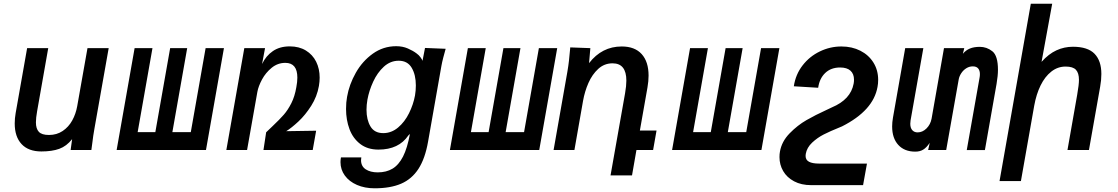

<svg xmlns="http://www.w3.org/2000/svg" viewBox="-20 -810 6040 1037"><path d="M59.5 -143Q59.5 -170.5 64.5 -199L126.5 -550H240.5L180.5 -209.5Q174 -173 174 -149Q174 -115 189.8 -98Q205.5 -81 244.5 -81Q286.5 -81 318.5 -102.5Q350.5 -124 370 -159.2Q389.5 -194.5 397 -236.5L452.5 -550H567L490 -115Q483 -76 479 -41Q476 -15 473.5 0H361.5L369.5 -58.5Q339.5 -20.5 300.2 -6.2Q261 8 203.5 8Q133.5 8 96.5 -31.8Q59.5 -71.5 59.5 -143Z M1092.5 0H610L707 -550H803.5L723.5 -96.5H819L899 -550H991L911 -96.5H1010.5L1090.5 -550H1189.5Z M1299.5 -550H1411.5L1395.5 -464.5Q1416.5 -508.5 1453.8 -534Q1491 -559.5 1545 -559.5Q1595.5 -559.5 1632 -537.2Q1668.5 -515 1687.5 -476.8Q1706.5 -438.5 1706.5 -390.5Q1706.5 -370 1702.5 -346Q1692.5 -288.5 1660.8 -238.5Q1629 -188.5 1592 -154Q1555 -119.5 1526 -101.5L1687.5 -104L1669 0H1403L1417.5 -95.5Q1435 -113 1452 -128.5Q1490.5 -165 1512.8 -190.5Q1535 -216 1553.5 -252.5Q1572 -289 1580.5 -339Q1586 -367.5 1586 -391Q1586 -470.5 1521 -470.5Q1480 -470.5 1447.5 -444Q1415 -417.5 1395.2 -380.8Q1375.5 -344 1370 -313.5L1314.5 0H1202.5Z M1819 65.5Q1819 54 1821.5 40H1931.5Q1930 48.5 1930 55Q1930 88 1955.2 104.5Q1980.5 121 2020 121Q2066.5 121 2100 101Q2133.5 81 2156.8 35.5Q2180 -10 2194 -86.5L2185.5 -78.5Q2134 -2 2024 -2Q1965 -2 1925.5 -32.5Q1886 -63 1867.5 -112.8Q1849 -162.5 1849 -221.5Q1849 -257.5 1854.5 -287Q1866 -353.5 1901.5 -416.5Q1937 -479.5 1993.5 -520Q2050 -560.5 2120 -560.5Q2154.5 -560.5 2182.8 -548.2Q2211 -536 2230.5 -521Q2242.5 -512.5 2251.2 -500.5Q2260 -488.5 2262 -481.5L2275.5 -551L2387 -546.5Q2380.5 -523.5 2374 -498.5Q2367.5 -473.5 2364 -453.5L2292 -45Q2276 46.5 2240.2 101.8Q2204.5 157 2146.8 182Q2089 207 2003.5 207Q1950 207 1908 188.8Q1866 170.5 1842.5 138.2Q1819 106 1819 65.5ZM2221.5 -294.5Q2226 -321 2226 -348.5Q2226 -406 2203.5 -444Q2181 -482 2133.5 -482Q2088.5 -482 2053.2 -449.8Q2018 -417.5 1995.8 -369.2Q1973.5 -321 1964.5 -272Q1959.5 -243 1959.5 -217.5Q1959.5 -163 1981 -127Q2002.5 -91 2050 -91Q2094 -91 2130 -121.2Q2166 -151.5 2189.2 -198.5Q2212.5 -245.5 2221.5 -294.5Z M2892.5 0H2410L2507 -550H2603.5L2523.5 -96.5H2619L2699 -550H2791L2711 -96.5H2810.5L2890.5 -550H2989.5Z M3060 -554 3168.5 -550 3161.5 -469Q3231 -559 3338 -559Q3408.5 -559 3445.8 -517.8Q3483 -476.5 3483 -401.5Q3483 -372 3477 -337.5L3436 -105H3526L3507.5 0H3417.5L3393.5 137.5H3277.5L3356 -306Q3363 -346.5 3363 -374.5Q3363 -468 3288.5 -468Q3244 -468 3211.2 -438Q3178.5 -408 3158.2 -362Q3138 -316 3129 -265L3082.5 0H2970L3044.5 -423Q3050 -455.5 3053 -482.2Q3056 -509 3060 -554Z M4092.5 0H3610L3707 -550H3803.5L3723.5 -96.5H3819L3899 -550H3991L3911 -96.5H4010.5L4090.5 -550H4189.5Z M4190 38.5Q4190 21.5 4192.5 9Q4202 -46 4244.8 -89.8Q4287.5 -133.5 4335.8 -161.2Q4384 -189 4443.5 -216Q4466.5 -226.5 4473 -230Q4574.5 -272.5 4590.5 -358Q4592.5 -368 4592.5 -379.5Q4592.5 -411 4573.5 -428.2Q4554.5 -445.5 4517.5 -445.5Q4468 -445.5 4437 -415.8Q4406 -386 4399 -336L4267.5 -344Q4277 -408 4314.8 -456.8Q4352.5 -505.5 4408 -532.2Q4463.5 -559 4524.5 -559Q4581.5 -559 4626.8 -536Q4672 -513 4697.5 -472Q4723 -431 4723 -378.5Q4723 -358.5 4719.5 -340.5Q4697 -213 4528 -127.5L4512.5 -121Q4464 -101.5 4429.5 -84Q4395 -66.5 4366.5 -39.8Q4338 -13 4332 21Q4331 29 4331 32Q4331 54 4349.8 63.8Q4368.5 73.5 4403 73.5H4662.5L4641.5 190H4362Q4307.5 190 4268.8 169.2Q4230 148.5 4210 114Q4190 79.5 4190 38.5Z M4798.5 -127Q4798.5 -149.5 4803 -175L4869 -550H4967L4898 -159.5Q4896.5 -150 4896.5 -141.5Q4896.5 -119 4907.2 -107Q4918 -95 4936 -95Q4962.5 -95 4984 -116.2Q5005.5 -137.5 5011.5 -169L5078.5 -550H5188L5180.5 -519.5Q5196 -538.5 5218.2 -547.8Q5240.5 -557 5272 -557Q5309.5 -557 5339.8 -533Q5370 -509 5370 -433Q5370 -401.5 5362.5 -357L5299.5 0.5H5201.5L5270.5 -389.5Q5272.5 -399 5272.5 -410Q5272.5 -429 5263.2 -440.2Q5254 -451.5 5234 -451.5Q5215 -451.5 5198.8 -441.2Q5182.5 -431 5171.8 -414.5Q5161 -398 5158 -381L5090.5 0H4993L5001.5 -38.5Q4984 -12.5 4966.2 -1.8Q4948.5 9 4923.5 9Q4865 9 4831.8 -27.2Q4798.5 -63.5 4798.5 -127Z M5547.5 -790H5663L5605.5 -476Q5644 -519 5686 -538.2Q5728 -557.5 5775 -557.5Q5855 -557.5 5891.8 -519.5Q5928.5 -481.5 5928.5 -410.5Q5928.5 -377 5922 -341.5L5861.5 0H5745.5L5798 -298.5Q5807.5 -353 5807.5 -378.5Q5807.5 -415.5 5791.2 -433Q5775 -450.5 5735.5 -450.5Q5692.5 -450.5 5658 -423.2Q5623.5 -396 5600.2 -348.5Q5577 -301 5566 -240L5494 168H5378.5Z"/></svg>

Font: JuliaMono SemiBold
Style: Italic
Weight: 600
Italic angle: -9°
Monospace: yes
Designer: cormullion
Foundry: corm
Version: Version 0.056; ttfautohint (v1.8.4)